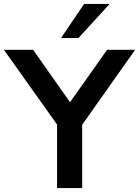

<svg xmlns="http://www.w3.org/2000/svg" viewBox="-46 -959 709 979"><path d="M245 0V-363L272 -286L-26 -705H123L325 -418H297L500 -705H643L347 -286L373 -363V0ZM265 -765 383 -939H513L354 -765Z"/></svg>

Font: Nunito Sans 12pt ExtraLight 12pt
Style: Bold
Weight: 700
Version: Version 3.101;gftools[0.9.27]